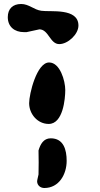

<svg xmlns="http://www.w3.org/2000/svg" viewBox="-20 -641 501 962"><path d="M177 -494C224 -494 230 -420 277 -420C320 -420 373 -469 373 -513C373 -603 232 -580 187 -587C150 -592 125 -621 86 -621C43 -621 19 -596 19 -555C19 -507 53 -480 100 -480H113C119 -481 167 -492 173 -493C174 -493 176 -494 177 -494ZM126 -124C126 -70 168 -20 224 -20C296 -20 307 -146 307 -190C307 -236 281 -328 226 -328C164 -328 126 -170 126 -124ZM166 267C166 288 183 301 202 301C276 301 314 232 314 165C314 110 299 52 234 52C198 52 182 82 173 113C174 131 174 215 173 233C173 236 167 257 167 260C167 260 166 265 166 267Z"/></svg>

Font: Charger
Style: Overspray
Weight: 400
Designer: Jasper
Foundry: Cannot Into Space Fonts
Version: Version 0.980